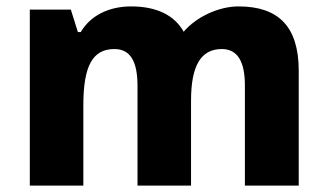

<svg xmlns="http://www.w3.org/2000/svg" viewBox="-20 -579 1022 599"><path d="M73 0H240V-250C240 -372 268 -426 337 -426C387 -426 409 -387 409 -311V0H576V-265C576 -373 606 -426 672 -426C721 -426 744 -387 744 -313V0H912V-358C912 -498 847 -559 724 -559C662 -559 592 -526 553 -480C524 -532 468 -559 389 -559C318 -559 261 -529 232 -479H223L201 -549H73Z"/></svg>

Font: Kathrein 85 Heavy
Style: Regular
Weight: 900
Designer: Lazydogs Typefoundry, based on Open Sans by Ascender Corporation
Foundry: Lazydogs Typefoundry
Version: Version 1.003;PS 001.003;hotconv 1.0.88;makeotf.lib2.5.64775